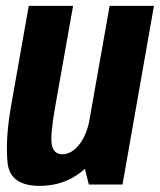

<svg xmlns="http://www.w3.org/2000/svg" viewBox="-20 -616 534 641"><path d="M276.5 0H389L494 -596.5H346L255.5 -84.5ZM224 -596.5H76L17 -262.5Q-2.5 -151 5.2 -73.2Q13 4.5 112 4.5Q205.5 4.5 270.2 -58.8Q335 -122 349 -203L280.5 -224.5Q271 -167 245 -134Q219 -101 188.5 -101Q159 -101 153 -132.8Q147 -164.5 165.5 -267Z"/></svg>

Font: Anybody Condensed
Style: Bold Italic
Weight: 700
Width: 3
Italic angle: -10°
Version: Version 1.113;gftools[0.9.25]